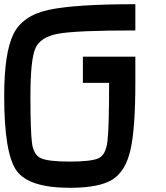

<svg xmlns="http://www.w3.org/2000/svg" viewBox="-20 -895 790 915"><path d="M0 -437.5Q0 -640.6 43 -730.5Q85.9 -820.3 210.9 -847.7Q335.9 -875 625 -875V-750Q343.8 -750 257.8 -734.4Q171.9 -718.8 148.4 -664.1Q125 -609.4 125 -437.5Q125 -265.6 132.8 -210.9Q140.6 -156.2 175.8 -140.6Q210.9 -125 312.5 -125Q414.1 -125 449.2 -140.6Q484.4 -156.2 492.2 -222.7Q500 -289.1 500 -500H375V-625H625V-500Q625 -281.2 601.6 -179.7Q578.1 -78.1 515.6 -39.1Q453.1 0 312.5 0Q117.2 0 58.6 -82Q0 -164.1 0 -437.5Z"/></svg>

Font: CraftyPE
Style: Regular
Weight: 400
Designer: Erek Butcher
Foundry: Haunted Coop
Version: Version 0.018;April 4, 2024;FontCreator 15.0.0.2962 64-bit